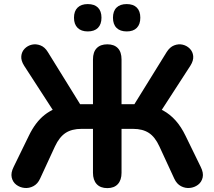

<svg xmlns="http://www.w3.org/2000/svg" viewBox="-20 -936 1075 964"><path d="M519 8.5Q484 8.5 465.4 -11.8Q446.8 -32 446.8 -68.2V-289H389Q340.5 -289 309.2 -268.5Q278 -248 256 -201L181.2 -39Q168.8 -12.2 147.2 -1.1Q125.8 10 102.9 7.6Q80 5.2 62 -8.2Q44 -21.8 38.8 -45Q33.5 -68.2 48.5 -98L124.5 -253.8Q157.5 -322.5 203.9 -359.1Q250.2 -395.8 316.5 -407L257.2 -365.2L101.2 -606Q84.8 -632 86.9 -654.2Q89 -676.5 104 -691.8Q119 -707 140.1 -711.8Q161.2 -716.5 183.1 -708.1Q205 -699.8 220 -675L393.2 -395.2L368.5 -412.8H446.8V-637.5Q446.8 -674.8 465.5 -694.1Q484.2 -713.5 519 -713.5Q553.2 -713.5 571.8 -694.1Q590.2 -674.8 590.2 -637.5V-412.8H669.2L643.8 -395.2L817 -675Q832.8 -699.8 854.2 -708.1Q875.8 -716.5 896.8 -711.8Q917.8 -707 932.9 -691.8Q948 -676.5 950.1 -654.2Q952.2 -632 935.8 -606L779.8 -365.2L720.5 -407Q765 -400 799.6 -380.9Q834.2 -361.8 862.1 -330.5Q890 -299.2 911.8 -253.8L987.8 -98Q1002.8 -68.2 997.5 -45Q992.2 -21.8 974.2 -8.2Q956.2 5.2 933.4 7.6Q910.5 10 889 -1.1Q867.5 -12.2 855 -39L780.2 -201Q758.2 -248.8 727 -268.9Q695.8 -289 648 -289H590.2V-68.2Q590.2 -32 571.8 -11.8Q553.2 8.5 519 8.5ZM616.4 -778.2Q583 -778.2 565.1 -796.1Q547.2 -814 547.2 -847.1Q547.2 -880.3 565.1 -897.9Q583 -915.5 616.1 -915.5Q649.3 -915.5 666.9 -897.9Q684.5 -880.3 684.5 -847.1Q684.5 -814 666.9 -796.1Q649.4 -778.2 616.4 -778.2ZM420.6 -778.2Q387.9 -778.2 369.7 -796.1Q351.5 -814 351.5 -847.1Q351.5 -880.3 369.7 -897.9Q387.9 -915.5 420.6 -915.5Q454 -915.5 471.8 -897.9Q489.5 -880.3 489.5 -847.1Q489.5 -814 471.8 -796.1Q454 -778.2 420.6 -778.2Z"/></svg>

Font: Nunito ExtraLight
Style: Regular
Weight: 200
Designer: Vernon Adams
Foundry: Vernon Adams
Version: Version 3.602;April 4, 2023;FontCreator 14.0.0.2856 64-bit